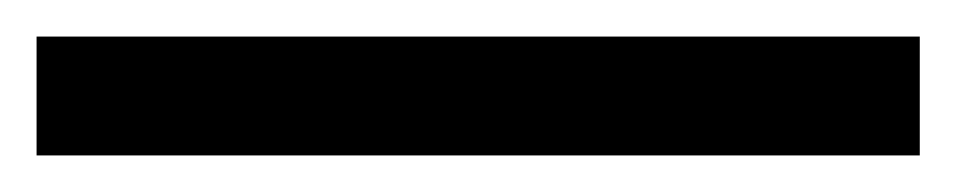

<svg xmlns="http://www.w3.org/2000/svg" viewBox="-23 -845 523 105"><path d="M480 -760H-3V-825H480Z"/></svg>

Font: Noto Sans Hebrew SemiCondensed
Style: Regular
Weight: 400
Width: 4
Designer: Monotype Design Team
Foundry: Monotype Imaging Inc.
Version: Version 2.004; ttfautohint (v1.8.4.7-5d5b)